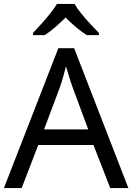

<svg xmlns="http://www.w3.org/2000/svg" viewBox="-20 -964 679 984"><path d="M545 0 459 -221H176L91 0H0L279 -717H360L638 0ZM352 -517Q349 -525 342 -546Q335 -567 328.5 -589.5Q322 -612 318 -624Q313 -604 307.5 -583.5Q302 -563 296.5 -546Q291 -529 287 -517L206 -301H432ZM362 -944Q374 -922 396.5 -894.5Q419 -867 443.5 -840.5Q468 -814 487 -795V-784H425Q399 -800 371 -823.5Q343 -847 316 -874Q289 -847 262 -824Q235 -801 209 -784H149V-795Q168 -815 191.5 -841Q215 -867 237 -894.5Q259 -922 272 -944Z"/></svg>

Font: Noto Sans Tangsa
Style: Regular
Weight: 400
Designer: David Williams
Foundry: Google LLC
Version: Version 1.504